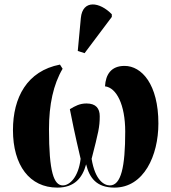

<svg xmlns="http://www.w3.org/2000/svg" viewBox="-20 -844 780 874"><path d="M365 -602 489 -767V-779C434 -836 356 -847 348 -762L334 -612ZM241 10C319 10 355 -34 372 -96C387 -35 419 10 501 10C635 10 701 -136 701 -282C701 -460 625 -544 547 -544C486 -544 461 -505 458 -451C510 -445 550 -368 550 -245C550 -83 531 0 480 0C454 0 413 -23 397 -121C428 -242 434 -266 434 -315C434 -350 417 -373 374 -373C343 -373 323 -362 298 -347C307 -301 319 -240 347 -121C337 -37 297 0 266 0C225 0 203 -61 203 -256C203 -368 223 -460 265 -531L253 -550C103 -521 39 -400 39 -252C39 -91 115 10 241 10Z"/></svg>

Font: Noto Serif Display ExtraCondensed Black
Style: Regular
Weight: 900
Width: 2
Designer: Monotype Design Team
Foundry: Monotype Imaging Inc.
Version: Version 2.009